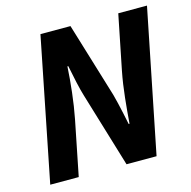

<svg xmlns="http://www.w3.org/2000/svg" viewBox="-98 -749 841 846"><g transform="rotate(-15 322.5 -326.0)"><path d="M29 0 159 -652H296L400 -310Q405 -292 410.5 -268.5Q416 -245 421.5 -219.5Q427 -194 432 -169H436Q440 -223 446.5 -285Q453 -347 464 -403L514 -652H645L514 0H377L274 -341Q266 -367 257.5 -405Q249 -443 241 -484H237Q234 -430 227 -368Q220 -306 209 -250L159 0Z"/></g></svg>

Font: Source Sans 3 ExtraLight
Style: Bold Italic
Weight: 700
Italic angle: -11°
Version: Version 3.052;hotconv 1.1.0;makeotfexe 2.6.0